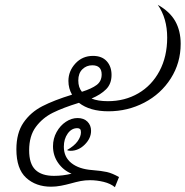

<svg xmlns="http://www.w3.org/2000/svg" viewBox="-20 -770 770 797"><path d="M101 -146Q101 -90 127 -65Q153 -40 204 -40Q241 -40 277 -49Q243 -63 221.5 -93.5Q200 -124 200 -163Q200 -195 215 -222Q230 -249 253.5 -264.5Q277 -280 302 -280Q328 -280 343 -265Q358 -250 358 -227Q358 -196 332 -170Q306 -144 273 -144Q264 -144 258 -147Q288 -164 302 -183.5Q316 -203 316 -221Q316 -231 312 -234.5Q308 -238 301 -238Q277 -238 261 -215.5Q245 -193 245 -161Q245 -118 276.5 -93Q308 -68 363 -64Q401 -61 423.5 -56Q446 -51 474 -35L457 7Q439 -8 410.5 -15Q382 -22 354 -22Q333 -22 315 -18.5Q297 -15 272 -8Q254 -3 233 1Q212 5 192 5Q129 5 88.5 -32Q48 -69 48 -150Q48 -218 77.5 -261Q107 -304 155.5 -329Q204 -354 279 -377Q264 -403 264 -434Q264 -475 293 -506.5Q322 -538 366 -538Q403 -538 423 -516Q443 -494 443 -459Q443 -422 420.5 -399.5Q398 -377 360 -361Q386 -350 428 -350Q498 -350 554 -382.5Q610 -415 642 -475Q674 -535 674 -614Q674 -694 635 -750Q685 -722 707.5 -682Q730 -642 730 -588Q730 -509 689 -444.5Q648 -380 579 -344Q510 -308 430 -308Q353 -308 308 -343H307Q242 -323 199.5 -302Q157 -281 129 -243.5Q101 -206 101 -146ZM305 -436Q305 -407 320 -389Q361 -402 381.5 -417.5Q402 -433 402 -461Q402 -499 363 -499Q339 -499 322 -482.5Q305 -466 305 -436Z"/></svg>

Font: Charmonman
Style: Regular
Weight: 400
Designer: Ekaluck Peanpanawate
Foundry: Cadson Demak Co.,Ltd.
Version: Version 1.000; ttfautohint (v1.6)